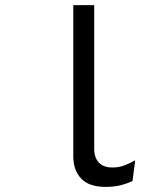

<svg xmlns="http://www.w3.org/2000/svg" viewBox="-20 -720 656 752"><path d="M394 12Q329 12 298 -20.5Q267 -53 267 -108.5V-700H349V-137Q349 -103 367 -83.5Q385 -64 420 -64Q447.5 -64 469.5 -73Q491.5 -82 509.5 -92L499 -11Q476.5 -0.5 451.2 5.8Q426 12 394 12Z"/></svg>

Font: Overpass Mono
Style: Regular
Weight: 400
Designer: Delve Withrington, Dave Bailey
Foundry: Delve Fonts LLC
Version: Version 4.000